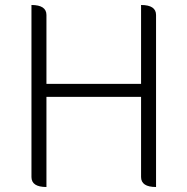

<svg xmlns="http://www.w3.org/2000/svg" viewBox="-20 -749 750 769"><path d="M166 0Q106 0 106 -40V-729Q166 -729 166 -689V-413H545V-729Q605 -729 605 -689V0Q545 0 545 -40V-361H166V0Z"/></svg>

Font: Swei Half Moon CJK SC
Style: Light
Weight: 300
Version: Version 2.071